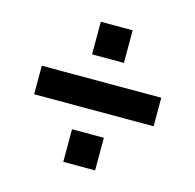

<svg xmlns="http://www.w3.org/2000/svg" viewBox="-86 -714 741 728"><g transform="rotate(15 284.5 -350.0)"><path d="M50 -294H519V-406H50ZM223 -75H348V-203H223ZM223 -497H348V-625H223Z"/></g></svg>

Font: Finlandica SemiBold
Style: Regular
Weight: 600
Designer: Niklas Ekholm, Juho Hiilivirta, Jaakko Suomalainen
Foundry: Helsinki Type Studio
Version: Version 2.000;Glyphs 3.2 (3202)